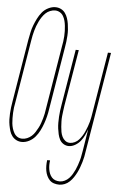

<svg xmlns="http://www.w3.org/2000/svg" viewBox="-78 -786 649 1051"><g transform="rotate(5 246.5 -260.0)"><path d="M64 8Q48 8 34 1Q20 -6 10.5 -18.5Q1 -31 -3.5 -46Q-8 -61 -11 -77Q-14 -93 -14.5 -109Q-15 -125 -14 -141.5Q-13 -158 -11 -175Q-9 -192 -6 -208L51 -553Q55 -573 59 -593Q63 -613 70.5 -632.5Q78 -652 87.5 -671Q97 -690 110.5 -706.5Q124 -723 144 -733Q164 -743 183 -743Q200 -743 214 -736Q228 -729 237 -716.5Q246 -704 251 -689Q256 -674 258.5 -658Q261 -642 262 -626Q263 -610 262 -593.5Q261 -577 259 -560Q257 -543 254 -527L197 -182Q194 -162 189 -142Q184 -122 177 -102.5Q170 -83 160.5 -64Q151 -45 137 -28.5Q123 -12 103.5 -2Q84 8 64 8ZM65 -10Q78 -10 91.5 -15.5Q105 -21 116 -31Q127 -41 134.5 -53Q142 -65 149 -78Q156 -91 160.5 -104.5Q165 -118 169 -131Q173 -144 175.5 -157.5Q178 -171 180 -185L237 -530Q240 -544 242 -559Q244 -574 245 -588.5Q246 -603 245.5 -617.5Q245 -632 243.5 -646Q242 -660 238.5 -673.5Q235 -687 228 -699Q221 -711 209 -718Q197 -725 183 -725Q170 -725 156 -719.5Q142 -714 131.5 -704Q121 -694 113 -682Q105 -670 98.5 -657Q92 -644 87 -630.5Q82 -617 78.5 -604Q75 -591 72 -577.5Q69 -564 67 -550L10 -205Q7 -191 5 -176Q3 -161 2.5 -146.5Q2 -132 2 -117.5Q2 -103 3.5 -89Q5 -75 9 -61.5Q13 -48 20 -36Q27 -24 38.5 -17Q50 -10 65 -10ZM288 223Q273 223 259 218.5Q245 214 235.5 204Q226 194 220 181Q214 168 211.5 154Q209 140 209 125Q209 110 211 95H227Q225 108 225 120.5Q225 133 227 145Q229 157 233.5 168Q238 179 246 188Q254 197 265.5 201Q277 205 290 205Q303 205 316.5 198.5Q330 192 340 181.5Q350 171 357.5 158.5Q365 146 371 133Q377 120 381.5 106.5Q386 93 390 79.5Q394 66 396 52.5Q398 39 401 25L420 -93Q414 -76 406 -59Q398 -42 386 -27Q374 -12 356.5 -2Q339 8 322 8Q306 8 292.5 -0.5Q279 -9 272 -22.5Q265 -36 261.5 -51.5Q258 -67 256 -82.5Q254 -98 254 -114.5Q254 -131 255 -147.5Q256 -164 258 -180.5Q260 -197 263 -213L314 -520H331L279 -210Q277 -196 275 -181Q273 -166 271.5 -151.5Q270 -137 270.5 -122.5Q271 -108 272 -93.5Q273 -79 275.5 -65.5Q278 -52 284 -39.5Q290 -27 301 -18.5Q312 -10 327 -10Q340 -10 353.5 -16.5Q367 -23 376.5 -34Q386 -45 393.5 -57Q401 -69 406.5 -82Q412 -95 417 -108Q422 -121 425.5 -134.5Q429 -148 431.5 -161.5Q434 -175 436 -188L491 -520H508L417 28Q415 43 412 58Q409 73 404.5 88Q400 103 394.5 118Q389 133 382 147Q375 161 366 174.5Q357 188 345 199.5Q333 211 318 217Q303 223 288 223Z"/></g></svg>

Font: Iosevka Thin
Style: Italic
Weight: 100
Italic angle: -9°
Monospace: yes
Designer: Belleve Invis
Foundry: Belleve Invis
Version: Version 32.5.0; ttfautohint (v1.8.4)